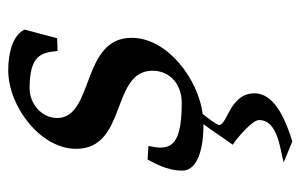

<svg xmlns="http://www.w3.org/2000/svg" viewBox="-152 -350 731 467"><g transform="rotate(-90 213.5 -116.5)"><path d="M32 -39C32 0 88 13 145 13C128 35 112 61 95 84C109 93 155 131 155 148C155 194 84 199 52 208L103 229C144 216 220 190 220 137C220 77 143 71 143 51C143 45 163 19 170 11C254 0 355 -74 355 -162C355 -285 160 -253 160 -343C160 -381 195 -410 232 -410C314 -410 319 -381 323 -342L354 -343L375 -422C362 -451 318 -462 276 -462C189 -462 85 -384 85 -297C85 -172 275 -213 275 -111C275 -68 241 -40 197 -40C109 -40 88 -59 88 -92C88 -101 90 -110 92 -121L59 -123C54 -113 32 -78 32 -39Z"/></g></svg>

Font: KpRoman
Style: SemiboldItalic
Weight: 600
Italic angle: -11°
Version: Version 0.66